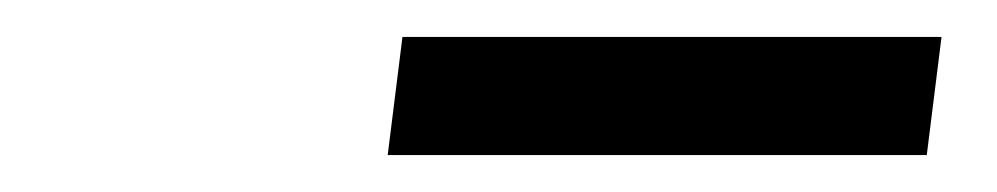

<svg xmlns="http://www.w3.org/2000/svg" viewBox="-20 -697 540 104"><path d="M190 -613 198 -677H490L482 -613Z"/></svg>

Font: Expletus Sans
Style: Italic
Weight: 400
Italic angle: -7°
Designer: Jasper de Waard
Foundry: Designtown
Version: Version 7.500